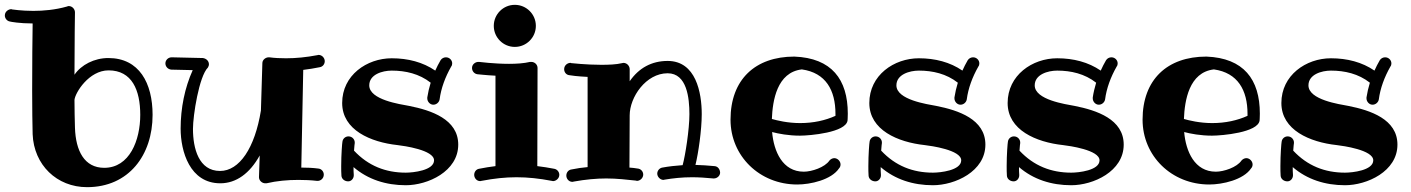

<svg xmlns="http://www.w3.org/2000/svg" viewBox="-70 -737 5837 794"><path d="M510 -262C510 -157 466 -43 361 -43C279 -43 243 -113 240 -209C239 -245 238 -284 238 -324C241 -354 298 -446 379 -446C476 -446 510 -364 510 -262ZM561 -262C561 -393 506 -497 378 -497C320 -497 266 -469 238 -428C238 -563 240 -684 240 -685C240 -686 240 -686 240 -686C240 -699 229 -712 214 -712C212 -712 209 -711 207 -710C158 -696 108 -692 68 -692C18 -692 -18 -698 -20 -698C-21 -699 -23 -699 -24 -699C-34 -699 -50 -690 -50 -673C-50 -661 -41 -650 -29 -648C-26 -647 11 -640 65 -640C64 -588 63 -469 63 -361C63 -289 64 -222 65 -182C70 -55 165 37 290 37C463 37 561 -96 561 -262Z M1273 -484C1273 -497 1262 -510 1247 -510C1246 -510 1244 -509 1243 -509C1196 -500 1153 -496 1113 -496C1089 -496 1066 -497 1044 -500C1043 -500 1042 -500 1041 -500C1029 -500 1015 -490 1015 -476L1009 -280C984 -125 920 -30 840 -30C752 -30 728 -123 728 -204C728 -259 753 -421 790 -458C792 -462 794 -466 794 -471C794 -485 783 -495 769 -497C640 -500 640 -500 640 -500C625 -500 614 -488 614 -475C614 -461 625 -450 639 -449L727 -447C694 -374 677 -290 677 -205C677 -111 715 21 841 21C907 21 963 -20 1004 -94L1001 -5C1001 -5 1001 -5 1001 -4C1001 9 1013 21 1027 21C1029 21 1030 21 1032 21C1075 11 1119 7 1164 7C1189 7 1215 8 1241 11C1242 11 1243 11 1244 11C1256 11 1269 1 1269 -15C1269 -27 1260 -39 1246 -40C1223 -43 1199 -44 1176 -44L1184 -448C1206 -451 1229 -454 1252 -459C1265 -461 1273 -472 1273 -484Z M1825 -139C1825 -244 1713 -281 1622 -299C1585 -306 1457 -324 1457 -384C1457 -429 1511 -445 1550 -445C1607 -445 1664 -432 1711 -395C1705 -375 1700 -354 1697 -334C1697 -332 1697 -331 1697 -330C1697 -317 1708 -304 1722 -304C1735 -304 1746 -314 1748 -326C1754 -372 1771 -418 1796 -462C1799 -466 1800 -470 1800 -475C1800 -488 1789 -500 1774 -500C1766 -500 1757 -496 1752 -488C1744 -474 1736 -459 1730 -445C1679 -480 1617 -496 1550 -496C1447 -496 1345 -426 1345 -311C1345 -199 1463 -149 1574 -137C1599 -134 1725 -117 1725 -74C1725 -32 1638 -23 1608 -23C1525 -23 1453 -51 1394 -114C1395 -132 1397 -145 1397 -145C1397 -146 1397 -147 1397 -148C1397 -160 1387 -173 1371 -173C1358 -173 1347 -163 1346 -150C1345 -147 1341 -98 1341 -50C1341 -36 1341 -23 1342 -10C1343 3 1355 13 1370 13C1383 13 1393 1 1393 -12C1393 -13 1393 -13 1393 -14C1392 -24 1392 -35 1392 -46C1451 5 1526 29 1608 29C1699 29 1825 -28 1825 -139Z M2217 12C2229 12 2243 1 2243 -14C2243 -26 2234 -37 2222 -39C2198 -44 2175 -47 2152 -50L2153 -456C2153 -469 2142 -481 2127 -481C2125 -481 2123 -481 2122 -481C2097 -475 2066 -473 2035 -473C1973 -473 1912 -481 1911 -481C1910 -481 1909 -481 1908 -481C1897 -481 1882 -472 1882 -456C1882 -443 1891 -432 1904 -430C1907 -430 1938 -426 1979 -424V-50C1957 -47 1934 -44 1911 -39C1899 -37 1891 -26 1891 -14C1891 -1 1901 12 1916 12C1918 12 1919 11 1921 11C1973 1 2019 -4 2066 -4C2113 -4 2160 1 2212 11C2214 11 2216 12 2217 12ZM2146 -630C2146 -678 2107 -717 2059 -717C2011 -717 1972 -678 1972 -630C1972 -582 2011 -543 2059 -543C2107 -543 2146 -582 2146 -630Z M2908 -22C2908 -35 2900 -49 2885 -50C2858 -53 2831 -54 2806 -55C2818 -103 2832 -200 2832 -265C2832 -354 2808 -485 2691 -485C2625 -485 2572 -456 2534 -401V-451C2534 -464 2523 -477 2508 -477C2506 -477 2504 -476 2503 -476C2478 -470 2447 -469 2416 -469C2354 -469 2293 -476 2292 -476C2291 -477 2290 -477 2289 -477C2277 -477 2263 -467 2263 -451C2263 -438 2272 -427 2285 -426C2288 -425 2319 -421 2360 -419V-46C2338 -44 2316 -41 2292 -36C2280 -34 2272 -23 2272 -11C2272 2 2282 15 2297 15C2299 15 2300 15 2302 14C2352 5 2397 1 2437 1C2482 1 2522 6 2561 10C2562 11 2563 11 2564 11C2577 11 2590 -1 2590 -15C2590 -28 2580 -39 2567 -40C2556 -42 2545 -43 2533 -44L2534 -259V-260C2534 -335 2601 -434 2691 -434C2771 -434 2781 -331 2781 -265C2781 -201 2764 -94 2753 -54C2724 -52 2696 -49 2669 -44C2657 -42 2648 -31 2648 -19C2648 -6 2660 7 2674 7C2675 7 2677 6 2678 6C2714 0 2751 -4 2792 -4C2820 -4 2849 -2 2880 1C2881 1 2882 1 2882 1C2895 1 2907 -9 2908 -22Z M3385 -258C3343 -239 3294 -228 3239 -228C3187 -228 3143 -239 3122 -245C3125 -321 3143 -438 3246 -450C3345 -436 3385 -364 3385 -266C3385 -263 3385 -260 3385 -258ZM3435 -239C3435 -241 3436 -251 3436 -267C3436 -409 3369 -497 3215 -503C3053 -503 2951 -408 2951 -242C2951 -92 3071 26 3227 26C3281 26 3368 7 3400 -41C3404 -45 3406 -51 3406 -57C3406 -70 3394 -83 3380 -83C3373 -83 3365 -79 3360 -73C3341 -45 3287 -27 3254 -27C3166 -27 3130 -111 3123 -191C3149 -184 3191 -176 3238 -176C3279 -176 3429 -189 3435 -239Z M4005 -139C4005 -244 3893 -281 3802 -299C3765 -306 3637 -324 3637 -384C3637 -429 3691 -445 3730 -445C3787 -445 3844 -432 3891 -395C3885 -375 3880 -354 3877 -334C3877 -332 3877 -331 3877 -330C3877 -317 3888 -304 3902 -304C3915 -304 3926 -314 3928 -326C3934 -372 3951 -418 3976 -462C3979 -466 3980 -470 3980 -475C3980 -488 3969 -500 3954 -500C3946 -500 3937 -496 3932 -488C3924 -474 3916 -459 3910 -445C3859 -480 3797 -496 3730 -496C3627 -496 3525 -426 3525 -311C3525 -199 3643 -149 3754 -137C3779 -134 3905 -117 3905 -74C3905 -32 3818 -23 3788 -23C3705 -23 3633 -51 3574 -114C3575 -132 3577 -145 3577 -145C3577 -146 3577 -147 3577 -148C3577 -160 3567 -173 3551 -173C3538 -173 3527 -163 3526 -150C3525 -147 3521 -98 3521 -50C3521 -36 3521 -23 3522 -10C3523 3 3535 13 3550 13C3563 13 3573 1 3573 -12C3573 -13 3573 -13 3573 -14C3572 -24 3572 -35 3572 -46C3631 5 3706 29 3788 29C3879 29 4005 -28 4005 -139Z M4577 -139C4577 -244 4465 -281 4374 -299C4337 -306 4209 -324 4209 -384C4209 -429 4263 -445 4302 -445C4359 -445 4416 -432 4463 -395C4457 -375 4452 -354 4449 -334C4449 -332 4449 -331 4449 -330C4449 -317 4460 -304 4474 -304C4487 -304 4498 -314 4500 -326C4506 -372 4523 -418 4548 -462C4551 -466 4552 -470 4552 -475C4552 -488 4541 -500 4526 -500C4518 -500 4509 -496 4504 -488C4496 -474 4488 -459 4482 -445C4431 -480 4369 -496 4302 -496C4199 -496 4097 -426 4097 -311C4097 -199 4215 -149 4326 -137C4351 -134 4477 -117 4477 -74C4477 -32 4390 -23 4360 -23C4277 -23 4205 -51 4146 -114C4147 -132 4149 -145 4149 -145C4149 -146 4149 -147 4149 -148C4149 -160 4139 -173 4123 -173C4110 -173 4099 -163 4098 -150C4097 -147 4093 -98 4093 -50C4093 -36 4093 -23 4094 -10C4095 3 4107 13 4122 13C4135 13 4145 1 4145 -12C4145 -13 4145 -13 4145 -14C4144 -24 4144 -35 4144 -46C4203 5 4278 29 4360 29C4451 29 4577 -28 4577 -139Z M5089 -258C5047 -239 4998 -228 4943 -228C4891 -228 4847 -239 4826 -245C4829 -321 4847 -438 4950 -450C5049 -436 5089 -364 5089 -266C5089 -263 5089 -260 5089 -258ZM5139 -239C5139 -241 5140 -251 5140 -267C5140 -409 5073 -497 4919 -503C4757 -503 4655 -408 4655 -242C4655 -92 4775 26 4931 26C4985 26 5072 7 5104 -41C5108 -45 5110 -51 5110 -57C5110 -70 5098 -83 5084 -83C5077 -83 5069 -79 5064 -73C5045 -45 4991 -27 4958 -27C4870 -27 4834 -111 4827 -191C4853 -184 4895 -176 4942 -176C4983 -176 5133 -189 5139 -239Z M5709 -139C5709 -244 5597 -281 5506 -299C5469 -306 5341 -324 5341 -384C5341 -429 5395 -445 5434 -445C5491 -445 5548 -432 5595 -395C5589 -375 5584 -354 5581 -334C5581 -332 5581 -331 5581 -330C5581 -317 5592 -304 5606 -304C5619 -304 5630 -314 5632 -326C5638 -372 5655 -418 5680 -462C5683 -466 5684 -470 5684 -475C5684 -488 5673 -500 5658 -500C5650 -500 5641 -496 5636 -488C5628 -474 5620 -459 5614 -445C5563 -480 5501 -496 5434 -496C5331 -496 5229 -426 5229 -311C5229 -199 5347 -149 5458 -137C5483 -134 5609 -117 5609 -74C5609 -32 5522 -23 5492 -23C5409 -23 5337 -51 5278 -114C5279 -132 5281 -145 5281 -145C5281 -146 5281 -147 5281 -148C5281 -160 5271 -173 5255 -173C5242 -173 5231 -163 5230 -150C5229 -147 5225 -98 5225 -50C5225 -36 5225 -23 5226 -10C5227 3 5239 13 5254 13C5267 13 5277 1 5277 -12C5277 -13 5277 -13 5277 -14C5276 -24 5276 -35 5276 -46C5335 5 5410 29 5492 29C5583 29 5709 -28 5709 -139Z"/></svg>

Font: Ribeye
Style: Regular
Weight: 400
Designer: Astigmatic (AOETI)
Foundry: Astigmatic (AOETI)
Version: Version 1.000